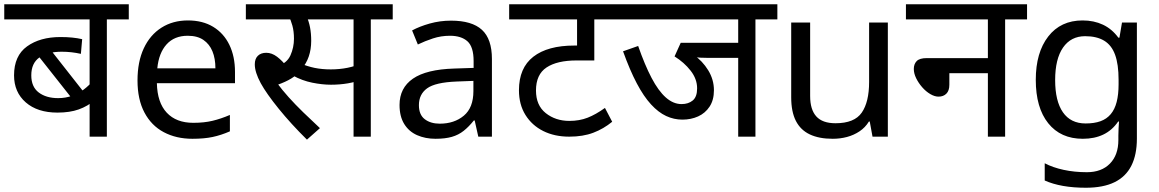

<svg xmlns="http://www.w3.org/2000/svg" viewBox="-20 -642 5446 902"><path d="M585 -551H482V0H401V-197L426 -172Q392 -143 350 -128Q308 -113 250 -113Q156 -113 101 -161Q46 -209 46 -288Q46 -380 107 -424Q168 -468 264 -468Q294 -468 319 -465.5Q344 -463 366 -458L360 -389Q338 -394 315.5 -396.5Q293 -399 270 -399Q203 -399 165 -372Q127 -345 127 -288Q127 -234 162 -207.5Q197 -181 253 -181Q288 -181 318.5 -192Q349 -203 373.5 -221.5Q398 -240 414 -260L401 -216V-551H0V-622H585ZM205 -424 377 -205 331 -163 143 -401Z M863 -546Q932 -546 981.5 -516Q1031 -486 1057.5 -431.5Q1084 -377 1084 -304V-251H717Q719 -160 763.5 -112.5Q808 -65 888 -65Q939 -65 978.5 -74.5Q1018 -84 1060 -102V-25Q1019 -7 979 1.5Q939 10 884 10Q808 10 749.5 -21Q691 -52 658.5 -113.5Q626 -175 626 -264Q626 -352 655.5 -415Q685 -478 738.5 -512Q792 -546 863 -546ZM862 -474Q799 -474 762.5 -433.5Q726 -393 719 -321H992Q992 -367 978 -401Q964 -435 935.5 -454.5Q907 -474 862 -474Z M1422 14Q1347 -60 1289.5 -131Q1232 -202 1205 -251Q1191 -277 1184 -299Q1177 -321 1177 -340Q1177 -366 1191.5 -380Q1206 -394 1231 -394Q1257 -394 1281.5 -375.5Q1306 -357 1330 -326L1283 -331Q1328 -345 1344.5 -382Q1361 -419 1361 -460Q1361 -495 1353.5 -522Q1346 -549 1337 -564L1378 -551H1135V-622H1552V-551H1386L1420 -566Q1431 -542 1436.5 -513.5Q1442 -485 1442 -450Q1442 -410 1430.5 -376.5Q1419 -343 1396 -317L1392 -310Q1374 -289 1348 -273Q1322 -257 1282 -243L1280 -254Q1305 -220 1336 -185.5Q1367 -151 1404 -115Q1441 -79 1483 -40ZM1535 -244Q1494 -244 1447 -253.5Q1400 -263 1356 -287L1383 -347Q1424 -330 1458.5 -323Q1493 -316 1534 -316Q1575 -316 1612.5 -323.5Q1650 -331 1688 -348V-272Q1653 -257 1614.5 -250.5Q1576 -244 1535 -244ZM1641 0V-551H1531V-622H1825V-551H1722V0Z M2099 -545Q2197 -545 2244 -502Q2291 -459 2291 -365V0H2227L2210 -76H2206Q2183 -47 2158.5 -27.5Q2134 -8 2102.5 1Q2071 10 2026 10Q1978 10 1939.5 -7Q1901 -24 1879 -59.5Q1857 -95 1857 -149Q1857 -229 1920 -272.5Q1983 -316 2114 -320L2205 -323V-355Q2205 -422 2176 -448Q2147 -474 2094 -474Q2052 -474 2014 -461.5Q1976 -449 1943 -433L1916 -499Q1951 -518 1999 -531.5Q2047 -545 2099 -545ZM2125 -259Q2025 -255 1986.5 -227Q1948 -199 1948 -148Q1948 -103 1975.5 -82Q2003 -61 2046 -61Q2114 -61 2159 -98.5Q2204 -136 2204 -214V-262Z M2890 -551H2772V-358H2689Q2597 -358 2547.5 -325Q2498 -292 2498 -217Q2498 -147 2544 -110.5Q2590 -74 2655 -74Q2702 -74 2740.5 -89Q2779 -104 2822 -135L2856 -70Q2816 -37 2767.5 -18.5Q2719 0 2654 0Q2585 0 2532 -26.5Q2479 -53 2448.5 -102Q2418 -151 2418 -218Q2418 -323 2485.5 -375.5Q2553 -428 2678 -428H2720L2691 -404V-551H2372V-622H2890Z M3529 -551V0H3448V-370H3311Q3285 -370 3269.5 -371Q3254 -372 3245 -375L3238 -385Q3280 -356 3307 -312Q3334 -268 3334 -218Q3334 -172 3313.5 -141Q3293 -110 3259.5 -95Q3226 -80 3186 -80Q3146 -80 3109.5 -97Q3073 -114 3038.5 -151.5Q3004 -189 2971.5 -250.5Q2939 -312 2907 -401L2978 -426Q3009 -337 3041 -276Q3073 -215 3108 -184Q3143 -153 3182 -153Q3214 -153 3234.5 -170Q3255 -187 3255 -227Q3255 -271 3224.5 -310Q3194 -349 3149 -377L3178 -441H3448V-551H2876V-622H3632V-551Z M4151 -536V0H4079L4066 -71H4062Q4045 -43 4018 -25Q3991 -7 3959 1.5Q3927 10 3892 10Q3828 10 3784.5 -10.5Q3741 -31 3719 -74Q3697 -117 3697 -185V-536H3786V-191Q3786 -127 3815 -95Q3844 -63 3905 -63Q3994 -63 4028.5 -113Q4063 -163 4063 -257V-536Z M4236 -622H4805V-551H4702V0H4621V-298H4440V-244Q4440 -216 4426 -202Q4412 -188 4389 -188Q4371 -188 4350.5 -200Q4330 -212 4312.5 -232Q4295 -252 4284 -274.5Q4273 -297 4273 -318Q4273 -341 4286.5 -355Q4300 -369 4334 -369H4621V-551H4236Z M5066 -546Q5119 -546 5161.5 -526Q5204 -506 5234 -465H5239L5251 -536H5321V9Q5321 85 5295 136.5Q5269 188 5216 214Q5163 240 5081 240Q5023 240 4974.5 231.5Q4926 223 4888 206V125Q4926 145 4977 156Q5028 167 5086 167Q5155 167 5194.5 126.5Q5234 86 5234 16V-5Q5234 -17 5235 -39.5Q5236 -62 5237 -71H5233Q5205 -30 5163.5 -10Q5122 10 5067 10Q4963 10 4904.5 -63Q4846 -136 4846 -267Q4846 -395 4904.5 -470.5Q4963 -546 5066 -546ZM5078 -472Q5011 -472 4974 -418.5Q4937 -365 4937 -266Q4937 -167 4973.5 -114.5Q5010 -62 5080 -62Q5121 -62 5150 -72.5Q5179 -83 5198 -105.5Q5217 -128 5226 -163Q5235 -198 5235 -246V-267Q5235 -340 5218.5 -385Q5202 -430 5167 -451Q5132 -472 5078 -472Z"/></svg>

Font: hindi15
Style: Regular
Weight: 400
Designer: Jelle Bosma - Monotype Design Team
Foundry: Monotype Imaging Inc.
Version: Version 2.006